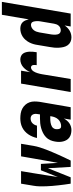

<svg xmlns="http://www.w3.org/2000/svg" viewBox="614 -1389 783 2051"><g transform="rotate(-90 1005.5 -363.5)"><path d="M69 0Q64 -32 59.5 -65Q55 -98 51.5 -130.5Q48 -163 45 -196Q42 -229 41 -262.5Q40 -296 40.5 -330Q41 -364 47 -398L69 -530H203L181 -398Q170 -332 160 -267Q150 -202 140 -137L212 -318H280L291 -137Q303 -202 315 -267Q327 -332 338 -398L361 -530H495L473 -398Q467 -363 456.5 -329.5Q446 -296 433 -262.5Q420 -229 406 -196Q392 -163 377.5 -130.5Q363 -98 347.5 -65Q332 -32 316 0H248L234 -243L137 0Z M642 8Q621 8 600 3Q579 -2 562.5 -14Q546 -26 535.5 -43.5Q525 -61 520 -81.5Q515 -102 515 -123.5Q515 -145 519 -167Q523 -193 534 -218.5Q545 -244 565.5 -263.5Q586 -283 611 -295.5Q636 -308 662.5 -315.5Q689 -323 715 -325.5Q741 -328 767 -328H809L812 -350Q815 -364 814.5 -377.5Q814 -391 808.5 -403Q803 -415 791.5 -421.5Q780 -428 766 -428Q752 -428 739 -423.5Q726 -419 715.5 -409Q705 -399 698.5 -386.5Q692 -374 689 -360H557Q562 -384 571.5 -407Q581 -430 595 -451Q609 -472 628.5 -489.5Q648 -507 671 -518Q694 -529 718 -533.5Q742 -538 766 -538Q794 -538 821 -533.5Q848 -529 871 -516.5Q894 -504 911.5 -484.5Q929 -465 938 -440Q947 -415 947 -387Q947 -359 943 -331L886 0H753L765 -73Q756 -56 743 -40.5Q730 -25 714 -14Q698 -3 679.5 2.5Q661 8 642 8ZM684 -102Q703 -102 722.5 -110Q742 -118 756 -133.5Q770 -149 777.5 -167.5Q785 -186 788 -205L790 -218H767Q756 -218 744.5 -217.5Q733 -217 722 -215Q711 -213 699.5 -209.5Q688 -206 678 -200Q668 -194 661 -183.5Q654 -173 652 -162Q651 -155 651 -148.5Q651 -142 651.5 -135Q652 -128 654 -122Q656 -116 660 -111Q664 -106 670.5 -104Q677 -102 684 -102Z M1048 0 1138 -530H1276L1260 -432Q1269 -453 1282.5 -472Q1296 -491 1313.5 -506.5Q1331 -522 1352.5 -530Q1374 -538 1396 -538Q1414 -538 1431.5 -530.5Q1449 -523 1459 -508.5Q1469 -494 1473.5 -476.5Q1478 -459 1479 -439.5Q1480 -420 1478 -401Q1476 -382 1473 -363H1335Q1336 -373 1337 -382.5Q1338 -392 1336 -401.5Q1334 -411 1327.5 -417.5Q1321 -424 1311 -424Q1299 -424 1288 -416.5Q1277 -409 1270 -398.5Q1263 -388 1258 -376.5Q1253 -365 1249.5 -353.5Q1246 -342 1243 -330Q1240 -318 1238 -306L1187 0Z M1630 8Q1605 8 1583 -2.5Q1561 -13 1547.5 -32.5Q1534 -52 1528.5 -75.5Q1523 -99 1521.5 -124Q1520 -149 1522 -174.5Q1524 -200 1529 -225L1551 -355Q1554 -377 1560.5 -399Q1567 -421 1577.5 -441.5Q1588 -462 1603.5 -480.5Q1619 -499 1638.5 -512Q1658 -525 1680.5 -531.5Q1703 -538 1725 -538Q1745 -538 1763 -532Q1781 -526 1793.5 -513Q1806 -500 1813 -483Q1820 -466 1824 -448L1873 -735H2011L1886 0H1748L1759 -65Q1749 -49 1734.5 -35Q1720 -21 1703 -11Q1686 -1 1667.5 3.5Q1649 8 1630 8ZM1707 -106Q1721 -106 1734 -111.5Q1747 -117 1756.5 -128Q1766 -139 1771 -152Q1776 -165 1778 -178L1800 -308Q1802 -317 1803 -325.5Q1804 -334 1805 -343Q1806 -352 1805.5 -361Q1805 -370 1804 -378.5Q1803 -387 1801 -395Q1799 -403 1794.5 -410Q1790 -417 1782 -420.5Q1774 -424 1765 -424Q1750 -424 1735 -416Q1720 -408 1709.5 -395Q1699 -382 1693.5 -367Q1688 -352 1685 -336L1663 -206Q1662 -195 1661 -184Q1660 -173 1660.5 -162.5Q1661 -152 1663.5 -141.5Q1666 -131 1671.5 -123Q1677 -115 1686.5 -110.5Q1696 -106 1707 -106Z"/></g></svg>

Font: iosevka_custom_sans_ss08 Heavy
Style: Italic
Weight: 900
Italic angle: -10°
Designer: Belleve Invis
Foundry: Belleve Invis
Version: Version 10.3.0; ttfautohint (v1.8.3)